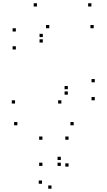

<svg xmlns="http://www.w3.org/2000/svg" viewBox="-20 -760 660 1180"><path d="M432.9 10V-10H412.9V10ZM562.5 -143.7V-163.7H542.5V-143.7ZM562.5 -254.2V-274.2H542.5V-254.2ZM243.1 -498.5V-518.5H223.1V-498.5ZM243.1 -532V-552H223.1V-532ZM282.8 -586.4V-606.4H262.8V-586.4ZM555.8 -586.4V-606.4H535.8V-586.4ZM541.7 -720V-740H521.7V-720ZM207.1 -720V-740H187.1V-720ZM77.5 -566.3V-586.3H57.5V-566.3ZM77.5 -455.8V-475.8H57.5V-455.8ZM396.9 -211.5V-231.5H376.9V-211.5ZM396.9 -178V-198H376.9V-178ZM357.2 -123.6V-143.6H337.2V-123.6ZM72.5 -123.6V-143.6H52.5V-123.6ZM86.7 10V-10H66.7V10ZM353.8 259.8V239.8H333.8V259.8ZM353.8 223.4V203.4H333.8V223.4ZM238.2 369.3V349.3H218.2V369.3ZM296.5 399.8V379.8H276.5V399.8ZM401.4 263.9V243.9H381.4V263.9ZM401.4 98.9V78.9H381.4V98.9ZM240.6 98.9V78.9H220.6V98.9ZM240.6 259.8V239.8H220.6V259.8Z"/></svg>

Font: Monaspace Krypton Dots Var
Style: Regular
Weight: 400
Designer: Riley Cran and the Lettermatic Team
Version: Version 1.100 (Monaspace Krypton Dots)